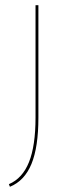

<svg xmlns="http://www.w3.org/2000/svg" viewBox="-20 -426 283 735"><path d="M116 -406H127V24Q127 137 100.5 201.5Q74 266 18 289L14 279Q66 257 91 194.5Q116 132 116 24Z"/></svg>

Font: Ysabeau Infant Hairline
Style: Regular
Weight: 100
Designer: Christian Thalmann (Catharsis Fonts)
Version: Version 0.003